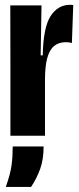

<svg xmlns="http://www.w3.org/2000/svg" viewBox="-20 -550 322 778"><path d="M22.2 -287.5 21.7 -528H148.2L144.8 -325.7H153.2Q155.3 -438.5 184.8 -484.5Q214.3 -530.5 263.7 -530.5Q272.2 -530.5 276.8 -529.5L271.3 -375.7Q262 -379 246.7 -379Q217.8 -379 199.1 -363.5Q180.3 -348 171.3 -314.3Q162.3 -280.7 162.3 -226.5V0H22.2ZM31.5 43.5H156.7Q156.7 95.5 143 133.8Q129.3 172.2 106 207.5H3.5Q22.3 154.2 26.9 119.2Q31.5 84.3 31.5 43.5Z"/></svg>

Font: Bricolage Grotesque 96pt Condensed ExBd
Style: Regular
Weight: 800
Width: 3
Designer: Mathieu Triay
Foundry: Atelier Triay
Version: Version 1.001;Glyphs 3.2 (3207)